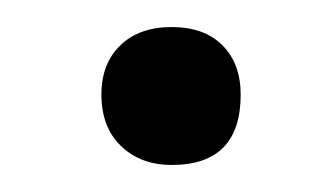

<svg xmlns="http://www.w3.org/2000/svg" viewBox="-20 -285 246 142"><path d="M107 -163Q84 -163 69.5 -177Q55 -191 55 -215Q55 -238 69 -251.5Q83 -265 107 -265Q131 -265 144.5 -251.5Q158 -238 158 -215Q158 -163 107 -163Z"/></svg>

Font: Cormorant Light SemiBold
Style: Italic
Weight: 600
Italic angle: -10°
Version: Version 4.000